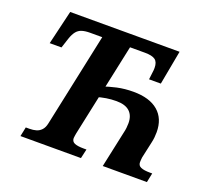

<svg xmlns="http://www.w3.org/2000/svg" viewBox="-121 -870 1130 1026"><g transform="rotate(20 444.0 -357.0)"><path d="M89 0 100 -53H121Q142 -53 159 -58Q176 -63 188.5 -76.5Q201 -90 206 -114L319 -646H250Q222 -646 203.5 -640Q185 -634 173 -619Q161 -604 152 -578L133 -520H66L112 -714H734L698 -520H631L635 -553Q637 -565 637.5 -574Q638 -583 638 -587Q638 -620 620.5 -633Q603 -646 562 -646H477L364 -115Q363 -108 361.5 -100Q360 -92 360 -87Q360 -68 377 -60.5Q394 -53 428 -53H445L433 0ZM557 0 601 -205Q605 -221 606.5 -235Q608 -249 608 -262Q608 -305 583 -328Q558 -351 508 -351Q478 -351 450 -346.5Q422 -342 393 -333L407 -397Q440 -410 483.5 -419.5Q527 -429 576 -429Q668 -429 717 -387Q766 -345 766 -268Q766 -254 764.5 -238.5Q763 -223 759 -206L739 -115Q738 -108 737.5 -100Q737 -92 737 -87Q737 -68 754.5 -60.5Q772 -53 806 -53H819L808 0Z"/></g></svg>

Font: Noto Serif
Style: Italic
Weight: 400
Italic angle: -12°
Designer: Monotype Design Team
Foundry: Monotype Imaging Inc.
Version: Version 2.013